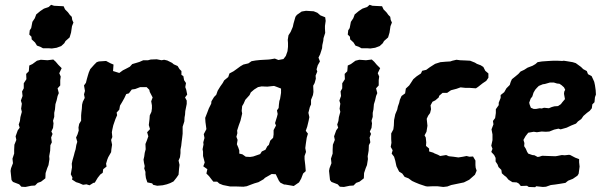

<svg xmlns="http://www.w3.org/2000/svg" viewBox="-20 -762 2531 800"><path d="M159 -561 148 -567 134 -572 126 -585 112 -598 111 -609 102 -618 104 -636 110 -645 115 -671 125 -686 131 -702 148 -716 163 -726 183 -733 193 -742 205 -738 224 -737 245 -736 251 -723 263 -711 271 -700 279 -692 281 -679 286 -668 280 -653 276 -626 270 -606 253 -591 248 -582 235 -570 216 -563 196 -560 182 -561ZM86 17 69 16 60 6 34 -4 28 -12 26 -31 24 -50 26 -61 34 -82 32 -101 39 -122V-138L40 -159L48 -179L45 -194L54 -219L62 -230L58 -243L63 -258L65 -274L71 -296L68 -309L71 -330L67 -343L74 -362L72 -381L79 -394V-415L90 -432L89 -454L100 -465L102 -489L115 -495L134 -509L150 -513L178 -511L202 -514L212 -505L223 -492L237 -478L227 -457L233 -443L231 -428V-406L220 -394L225 -374L220 -362L216 -344L211 -328L209 -306L206 -292V-275L201 -259L203 -248L201 -229L194 -214L199 -204L193 -189L196 -169L190 -157L189 -134L185 -111L186 -99L182 -74L177 -62L170 -41L169 -19L151 -5L137 0L126 11L110 12Z M372 -492 383 -503 392 -506 422 -508 441 -498 453 -493 451 -466 477 -458 492 -469 504 -475 521 -484 531 -495 548 -500 561 -504 577 -511H597L608 -514L633 -515L653 -511L664 -513L677 -510L697 -500L704 -494L720 -487L728 -474L736 -466V-450L744 -445L747 -428L755 -416L752 -399L756 -388L760 -368L751 -356L758 -343V-329L752 -299L751 -284L749 -273L748 -256L741 -234V-218V-205L739 -187L737 -172L735 -154L732 -139V-124L730 -107L724 -93L728 -75L726 -58L724 -34L715 -21L703 -6L689 1L675 6L658 10L635 12L618 8L614 2L594 -2L588 -20L586 -35V-46L581 -60L583 -70L580 -83L578 -97L581 -110L583 -125L587 -140L586 -162L592 -177L598 -194L593 -211L605 -224L600 -241L603 -266L604 -281L611 -296L613 -310V-323L610 -340L616 -356L604 -379L602 -388L591 -399H564L543 -391L529 -389L517 -373L506 -370L498 -353L489 -337L480 -322L477 -305L466 -293L468 -282L461 -266L452 -240L448 -222L446 -211L448 -191L443 -179L447 -159L444 -139L443 -128L431 -107L427 -97L422 -80L424 -68L410 -57L408 -42L398 -35L387 -21L375 -1L369 0L353 10L340 6L326 8L310 1L297 -3L280 -14L282 -22L275 -36L280 -65L279 -80L282 -94L288 -115L291 -127L295 -140L298 -158L302 -171L297 -189L303 -202L308 -218L307 -231L310 -246L318 -259V-281L319 -293L321 -309L322 -326L325 -338L333 -354L330 -369L334 -383L330 -406L338 -417L342 -433L346 -447L350 -460L356 -474Z M939 15 924 12 909 9 894 3 885 -5H869L861 -15L851 -28L840 -39L844 -57L827 -69L833 -85L826 -112V-130L824 -140L828 -160L827 -169L832 -187L829 -203L840 -224L836 -254L835 -271L844 -294L850 -310L860 -330L861 -340L872 -358L881 -367L887 -384L898 -402L908 -416L914 -427L931 -441L936 -456L953 -465L967 -475L982 -486L994 -493L1015 -498L1028 -507L1045 -510L1064 -512L1100 -514L1108 -515L1125 -518L1140 -512L1161 -516L1171 -529L1178 -549L1180 -567V-583L1179 -596L1182 -615L1191 -629L1200 -650L1203 -664L1211 -692L1217 -700L1237 -714L1255 -717L1287 -715L1302 -709L1315 -698L1335 -690L1337 -675L1334 -654V-643L1335 -625L1328 -603L1327 -592L1323 -574L1322 -561L1314 -536L1307 -522L1313 -506L1304 -490L1299 -473L1302 -464L1295 -447L1296 -434L1291 -416L1285 -405L1286 -379L1284 -366L1276 -346V-327L1271 -316L1265 -292L1269 -274L1266 -259L1260 -234L1254 -217L1263 -205L1258 -188L1254 -161L1252 -145L1255 -129L1249 -112V-99L1252 -73L1254 -49L1243 -39L1235 -18L1226 -2L1220 2L1204 13L1169 7H1164L1148 -1L1142 -9L1129 -36L1112 -37L1084 -21L1078 -15L1057 -3L1040 2L1029 6L1008 14L994 16L965 15ZM1022 -108 1035 -110 1064 -120 1071 -131 1086 -138 1094 -153 1100 -158 1106 -176 1118 -188 1120 -202V-220L1130 -239L1126 -249L1134 -275L1137 -287L1134 -302L1141 -312L1142 -325L1144 -341L1147 -350L1151 -375V-393L1133 -400L1122 -404L1112 -403L1094 -401L1070 -402L1055 -399L1039 -389L1025 -377L1020 -366L1011 -356L1002 -346L995 -330L989 -320L987 -300L989 -289L986 -276L982 -259L975 -240L968 -218L969 -207L965 -192L970 -179L967 -161L973 -147L977 -135V-122L990 -119L1004 -109Z M1486 -561 1475 -567 1461 -572 1453 -585 1439 -598 1438 -609 1429 -618 1431 -636 1437 -645 1442 -671 1452 -686 1458 -702 1475 -716 1490 -726 1510 -733 1520 -742 1532 -738 1551 -737 1572 -736 1578 -723 1590 -711 1598 -700 1606 -692 1608 -679 1613 -668 1607 -653 1603 -626 1597 -606 1580 -591 1575 -582 1562 -570 1543 -563 1523 -560 1509 -561ZM1413 17 1396 16 1387 6 1361 -4 1355 -12 1353 -31 1351 -50 1353 -61 1361 -82 1359 -101 1366 -122V-138L1367 -159L1375 -179L1372 -194L1381 -219L1389 -230L1385 -243L1390 -258L1392 -274L1398 -296L1395 -309L1398 -330L1394 -343L1401 -362L1399 -381L1406 -394V-415L1417 -432L1416 -454L1427 -465L1429 -489L1442 -495L1461 -509L1477 -513L1505 -511L1529 -514L1539 -505L1550 -492L1564 -478L1554 -457L1560 -443L1558 -428V-406L1547 -394L1552 -374L1547 -362L1543 -344L1538 -328L1536 -306L1533 -292V-275L1528 -259L1530 -248L1528 -229L1521 -214L1526 -204L1520 -189L1523 -169L1517 -157L1516 -134L1512 -111L1513 -99L1509 -74L1504 -62L1497 -41L1496 -19L1478 -5L1464 0L1453 11L1437 12Z M1761 15 1754 14 1727 5 1710 -2 1697 -8 1682 -19 1666 -25 1656 -39 1643 -47 1632 -69 1630 -78 1627 -92 1622 -109 1612 -122 1616 -136 1608 -150 1611 -167 1610 -182V-206L1619 -223L1621 -239L1622 -262L1627 -286L1635 -305L1638 -319L1643 -333L1646 -346L1653 -362L1668 -373L1671 -393L1685 -406L1693 -418L1702 -432L1716 -444L1734 -456L1739 -467L1756 -471L1771 -482L1793 -496L1815 -503L1838 -505L1856 -506L1865 -509L1882 -513L1897 -511L1921 -510L1939 -509L1959 -501L1967 -496L1983 -490L1994 -483L2002 -467L2015 -456V-438L2006 -425L1991 -415L1972 -400L1963 -394L1935 -396H1918L1899 -398L1882 -392L1859 -386L1843 -375H1824L1810 -363L1808 -356L1794 -344L1782 -338L1774 -323L1776 -307L1772 -291L1764 -280L1758 -267L1761 -238L1757 -213L1749 -198L1754 -189L1756 -169L1755 -154L1768 -143V-131L1785 -126L1790 -123L1805 -117L1814 -112L1839 -116L1850 -111L1869 -109L1890 -106L1909 -109L1924 -112L1936 -109L1951 -110L1961 -93V-74L1962 -63L1966 -51L1959 -34L1935 -13L1913 -2L1889 3L1860 9L1844 15L1827 17L1802 14H1785Z M2183 17 2176 12 2150 13 2142 3 2133 -2 2115 -3 2099 -13 2089 -25 2082 -30 2071 -40 2069 -54 2057 -66 2053 -77 2045 -89V-104L2039 -116L2027 -129L2032 -142L2027 -155L2032 -178V-202L2028 -223L2036 -244L2034 -258L2043 -270L2046 -291V-307L2058 -324V-334L2066 -354V-366L2081 -378L2090 -394L2104 -408L2108 -421L2113 -432L2128 -444L2140 -454L2149 -464L2164 -471L2178 -480L2199 -488L2211 -495L2220 -503L2238 -506L2267 -508L2286 -509H2302L2323 -508L2329 -509L2342 -507L2366 -503L2379 -499L2390 -491L2401 -483L2410 -474L2425 -466L2430 -453L2445 -445L2452 -430L2456 -421L2459 -407L2462 -386L2463 -368L2459 -357L2457 -336L2448 -327L2446 -311L2437 -300L2426 -292L2411 -279L2402 -266L2388 -256L2380 -247L2360 -239L2341 -230L2316 -223L2307 -226L2289 -222L2269 -214L2254 -213L2237 -214L2217 -211L2204 -213L2181 -209L2170 -195L2161 -179L2165 -166L2164 -153L2171 -142L2176 -130L2181 -122L2198 -116L2207 -115L2220 -108L2227 -109L2239 -113L2265 -112L2294 -111L2301 -112L2321 -116L2333 -115L2351 -117L2356 -116L2377 -105L2393 -99V-86L2395 -68L2391 -38L2386 -30L2367 -17L2347 -9L2336 0L2312 4L2292 7L2275 9L2255 16L2242 17L2214 14L2210 18ZM2204 -308H2213L2229 -311L2237 -310L2247 -313L2267 -311L2279 -316L2290 -319L2305 -320L2317 -328L2323 -336L2334 -349L2330 -371L2331 -380L2335 -388L2330 -398L2320 -407L2311 -413L2301 -414L2288 -418H2271L2250 -412L2242 -411L2225 -404L2217 -396L2210 -388L2203 -376L2198 -360L2191 -351L2185 -334L2187 -326L2192 -313Z"/></svg>

Font: Winky Rough SemiBold
Style: Italic
Weight: 600
Italic angle: -8.97852°
Designer: Simon Atzbach
Foundry: typofactur
Version: Version 1.206; ttfautohint (v1.8.4.7-5d5b)